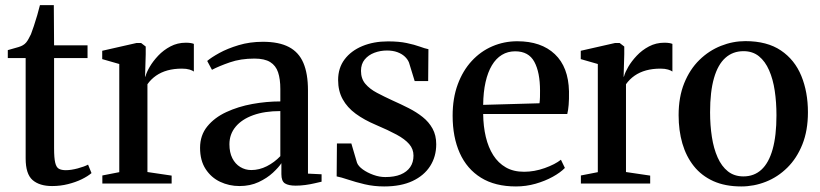

<svg xmlns="http://www.w3.org/2000/svg" viewBox="-20 -694 3101 726"><path d="M177 9.5Q129.5 9.5 103.2 -13.2Q77 -36 77 -95V-474.5H9.5V-504.5Q17.5 -507 28.8 -510Q40 -513 50.5 -516.2Q61 -519.5 66.5 -523Q73.5 -527 78.8 -533.2Q84 -539.5 88.2 -547.5Q92.5 -555.5 97 -564.5Q101.5 -576 108 -595.5Q114.5 -615 120.8 -636.5Q127 -658 131 -674.5H183.5L184.5 -522.5H311V-474.5H184.5V-133.5Q184.5 -96.5 188.8 -78.8Q193 -61 202.8 -55.8Q212.5 -50.5 229 -50.5Q248.5 -50.5 273.8 -57.2Q299 -64 313 -71.5L326 -39.5Q312 -27.5 289 -16.2Q266 -5 237.2 2.2Q208.5 9.5 177 9.5Z M367 0V-30.5L431 -43V-452L366.5 -470.5V-502L496.5 -531.5H513.5L531 -518V-489L528.5 -402.5L530.5 -406.5Q534 -420.5 546.2 -441.5Q558.5 -462.5 578.2 -483.5Q598 -504.5 624.5 -518.5Q651 -532.5 682.5 -532.5Q694 -532.5 701.2 -531.2Q708.5 -530 713 -528V-423.5Q708 -427.5 696.5 -431Q685 -434.5 668 -434.5Q638 -434.5 613.5 -427.8Q589 -421 570 -407.8Q551 -394.5 537.5 -375.5V-43.5L629 -30V0Z M885.5 9.5Q846.5 9.5 812.5 -6.5Q778.5 -22.5 757.5 -54.8Q736.5 -87 736.5 -135Q736.5 -182.5 763.8 -216Q791 -249.5 835.8 -270.2Q880.5 -291 934 -300.8Q987.5 -310.5 1040 -310.5V-357.5Q1040 -395 1031.5 -420.5Q1023 -446 1001.8 -459.2Q980.5 -472.5 942 -472.5Q890 -472.5 849 -458.2Q808 -444 781.5 -430L763.5 -463.5Q778.5 -476.5 809.2 -493.5Q840 -510.5 882.2 -523.2Q924.5 -536 974 -536Q1035 -536 1072.5 -516.2Q1110 -496.5 1127.2 -456Q1144.5 -415.5 1144.5 -352.5V-37.5L1196 -35V-7Q1185.5 -4.5 1169.2 -0.8Q1153 3 1134.5 5.5Q1116 8 1098 8Q1071 8 1057.5 -0.5Q1044 -9 1044 -35.5V-77Q1034 -61.5 1012 -41Q990 -20.5 958 -5.5Q926 9.5 885.5 9.5ZM930 -51Q960.5 -51 989 -65.5Q1017.5 -80 1040 -103.5V-274Q980.5 -274 937.5 -258.5Q894.5 -243 871 -214.8Q847.5 -186.5 847.5 -148.5Q847.5 -117.5 858.5 -95.8Q869.5 -74 888.5 -62.5Q907.5 -51 930 -51Z M1432.5 11Q1394 11 1359 2.8Q1324 -5.5 1296.5 -14.8Q1269 -24 1253 -27L1254 -151.5H1308.5L1330 -78.5Q1335 -65.5 1352 -53.2Q1369 -41 1391.8 -32.8Q1414.5 -24.5 1437 -24.5Q1471.5 -24.5 1495 -34.2Q1518.5 -44 1531 -62Q1543.5 -80 1543.5 -105.5Q1543.5 -130.5 1527.2 -149.2Q1511 -168 1479.5 -185Q1448 -202 1402 -221.5Q1357 -240.5 1325 -264Q1293 -287.5 1275.8 -318.8Q1258.5 -350 1258.5 -391.5Q1258.5 -437 1283 -469.5Q1307.5 -502 1350.2 -519.8Q1393 -537.5 1447 -537.5Q1489 -537.5 1518.2 -531.2Q1547.5 -525 1567.2 -517.8Q1587 -510.5 1600 -508L1599 -387.5H1548L1526.5 -457.5Q1521.5 -470 1510.5 -480.2Q1499.5 -490.5 1482.5 -496.8Q1465.5 -503 1443 -503Q1418 -503 1395.5 -494.5Q1373 -486 1359 -469Q1345 -452 1345 -426Q1345 -396.5 1361.5 -377Q1378 -357.5 1405.5 -343Q1433 -328.5 1464.5 -314Q1496 -300 1525.5 -285Q1555 -270 1578.2 -251.5Q1601.5 -233 1615.5 -207.8Q1629.5 -182.5 1629.5 -148.5Q1629.5 -102 1606.5 -66Q1583.5 -30 1539.8 -9.5Q1496 11 1432.5 11Z M1931 11Q1852 11 1798.8 -22Q1745.5 -55 1718.5 -115.2Q1691.5 -175.5 1691.5 -256.5Q1691.5 -322.5 1710.8 -374.8Q1730 -427 1763.8 -463.5Q1797.5 -500 1841.8 -519Q1886 -538 1936 -538Q2026.5 -538 2078 -489.2Q2129.5 -440.5 2131.5 -348.5Q2132 -317.5 2130.2 -297.2Q2128.5 -277 2125 -263H1807Q1807.5 -216 1817 -176.2Q1826.5 -136.5 1845.2 -107Q1864 -77.5 1892.8 -61Q1921.5 -44.5 1961.5 -44.5Q2000.5 -44.5 2039.8 -58.5Q2079 -72.5 2101 -90L2116 -59Q2099 -41.5 2070 -25.5Q2041 -9.5 2005 0.8Q1969 11 1931 11ZM1807 -297.5 2020 -303.5Q2021.5 -315 2021.8 -327.2Q2022 -339.5 2022 -351Q2022 -420.5 2000.5 -460.2Q1979 -500 1928 -500Q1900 -500 1877.8 -486.5Q1855.5 -473 1840 -447Q1824.5 -421 1816 -383.5Q1807.5 -346 1807 -297.5Z M2176.5 0V-30.5L2240.5 -43V-452L2176 -470.5V-502L2306 -531.5H2323L2340.5 -518V-489L2338 -402.5L2340 -406.5Q2343.5 -420.5 2355.8 -441.5Q2368 -462.5 2387.8 -483.5Q2407.5 -504.5 2434 -518.5Q2460.5 -532.5 2492 -532.5Q2503.5 -532.5 2510.8 -531.2Q2518 -530 2522.5 -528V-423.5Q2517.5 -427.5 2506 -431Q2494.5 -434.5 2477.5 -434.5Q2447.5 -434.5 2423 -427.8Q2398.5 -421 2379.5 -407.8Q2360.5 -394.5 2347 -375.5V-43.5L2438.5 -30V0Z M2546 -258.5Q2546 -327 2567.2 -379.5Q2588.5 -432 2624.5 -467.2Q2660.5 -502.5 2705.8 -520.5Q2751 -538.5 2798.5 -538.5Q2880.5 -538.5 2932.8 -503.2Q2985 -468 3010 -407Q3035 -346 3035 -269.5Q3035 -200.5 3014 -148Q2993 -95.5 2957 -60Q2921 -24.5 2876 -6.8Q2831 11 2783 11Q2722 11 2677.2 -9.2Q2632.5 -29.5 2603.5 -66Q2574.5 -102.5 2560.2 -151.5Q2546 -200.5 2546 -258.5ZM2791 -27Q2831.5 -27 2859.2 -52.5Q2887 -78 2901.5 -129.5Q2916 -181 2916 -258Q2916 -307 2909.5 -350.8Q2903 -394.5 2888.2 -428.2Q2873.5 -462 2849.8 -481.2Q2826 -500.5 2791.5 -500.5Q2751 -500.5 2722.8 -475.2Q2694.5 -450 2679.8 -398.8Q2665 -347.5 2665 -269.5Q2665 -220 2671.8 -176.2Q2678.5 -132.5 2693.5 -98.8Q2708.5 -65 2732.5 -46Q2756.5 -27 2791 -27Z"/></svg>

Font: Merriweather 96pt Medium
Style: Regular
Weight: 500
Version: Version 2.100